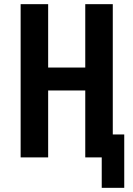

<svg xmlns="http://www.w3.org/2000/svg" viewBox="-20 -755 640 921"><path d="M468 146V0H389V-321H211V0H79V-735H211V-431H389V-735H521V-110H576V146Z"/></svg>

Font: Iosevka Custom XBdEx
Style: Regular
Weight: 800
Width: 7
Monospace: yes
Designer: Belleve Invis
Foundry: Belleve Invis
Version: Version 11.2.4; ttfautohint (v1.8.4)